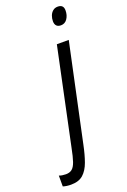

<svg xmlns="http://www.w3.org/2000/svg" viewBox="-310 -791 719 1088"><g transform="rotate(-20 49.0 -247.0)"><path d="M-80.6 240.2Q-94.2 240.2 -106.4 238.5Q-118.7 236.8 -129.4 233.4V168Q-121.1 171.4 -110.1 173.1Q-99.1 174.8 -88.4 174.8Q-65.4 174.8 -51.3 163.3Q-37.1 151.9 -27.3 123.5Q-17.6 95.2 -7.8 44.9L114.7 -535.2H186.5L61.5 50.3Q49.8 107.4 34.4 150.1Q19 192.9 -7.6 216.6Q-34.2 240.2 -80.6 240.2ZM173.8 -627.9Q156.2 -627.9 147.2 -637.5Q138.2 -647 138.2 -665Q138.2 -682.1 144 -697.8Q149.9 -713.4 161.9 -723.6Q173.8 -733.9 191.9 -733.9Q209 -733.9 217.8 -725.3Q226.6 -716.8 226.6 -698.7Q226.6 -669.9 212.4 -648.9Q198.2 -627.9 173.8 -627.9Z"/></g></svg>

Font: Open Sans Condensed
Style: Italic
Weight: 400
Width: 3
Italic angle: -12°
Designer: Monotype Design Team
Foundry: Monotype Imaging Inc.
Version: Version 3.000